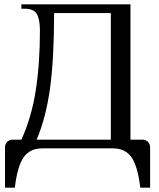

<svg xmlns="http://www.w3.org/2000/svg" viewBox="-20 -680 727 880"><path d="M3 -5Q3 -20 13 -30Q23 -40 38 -40H78Q124 -140 143.5 -263.5Q163 -387 163 -540Q163 -591 149 -615.5Q135 -640 93 -640H78V-660H578V-40H633Q648 -40 658 -30Q668 -20 668 -5V180H623Q611 80 582 40Q553 0 498 0H173Q118 0 89 40Q60 80 48 180H3ZM488 -40V-620H228Q228 -413 209.5 -277Q191 -141 148 -40Z"/></svg>

Font: El Messiri
Style: Regular
Weight: 400
Designer: Mohamed Gaber
Foundry: Kief Type Foundry
Version: Version 2.006